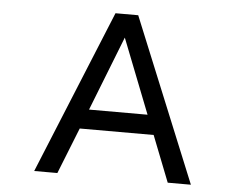

<svg xmlns="http://www.w3.org/2000/svg" viewBox="-53 -827 1106 887"><g transform="rotate(5 500.0 -383.5)"><path d="M136.7 -3.9 447.3 -762.7H552.7L863.3 -3.9H755.9L671.9 -217.8H329.1L244.1 -3.9ZM364.3 -308.6H635.7L500 -654.3Z"/></g></svg>

Font: Kosugi
Style: Regular
Weight: 400
Version: Version 4.002